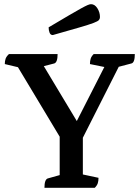

<svg xmlns="http://www.w3.org/2000/svg" viewBox="-20 -900 669 920"><path d="M193 0Q193 -40 209 -45L266 -61V-245L66 -578L3 -593Q3 -608 7 -619Q11 -630 23 -641H256Q256 -601 240 -596L190 -583L348 -320L480 -579L411 -593Q411 -608 414.5 -619Q418 -630 429 -641H626Q626 -600 610 -596L549 -580L377 -240V-64L452 -48Q452 -33 448.5 -22Q445 -11 434 0ZM233 -732Q222 -732 217.5 -743.5Q213 -755 213 -769Q272 -804 309.5 -826Q347 -848 368 -859.5Q389 -871 399.5 -875.5Q410 -880 416 -880Q434 -880 446.5 -860.5Q459 -841 459 -818Q459 -810 454 -804Q449 -798 428 -790Q407 -782 360.5 -768.5Q314 -755 233 -732Z"/></svg>

Font: Petrona SemiBold
Style: Regular
Weight: 600
Designer: Ringo R. Seeber
Foundry: Ringo R. Seeber
Version: Version 2.001; ttfautohint (v1.8.3)